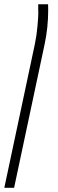

<svg xmlns="http://www.w3.org/2000/svg" viewBox="-59 -650 274 910"><path d="M169.4 -601.6Q169.4 -521 152.8 -441.9L7.8 240.2H-38.6L106.4 -441.9Q114.7 -481.4 118.7 -527.1Q122.6 -572.8 122.6 -586.9Q122.6 -601.1 122.1 -602.5V-629.9H168.9Q169.4 -615.7 169.4 -601.6Z"/></svg>

Font: Open Sans Hebrew Condensed Light
Style: Italic
Weight: 300
Width: 3
Italic angle: -12°
Foundry: Ascender Corporation, Yanek Iontef
Version: Version 2.001;PS 002.001;hotconv 1.0.70;makeotf.lib2.5.58329